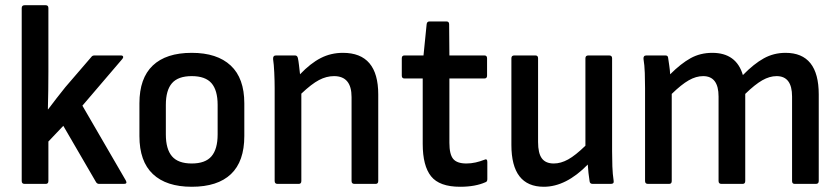

<svg xmlns="http://www.w3.org/2000/svg" viewBox="-20 -703 3213 734"><path d="M74 0Q63 0 63 -11V-672Q63 -683 74 -683H155Q165 -683 165 -672V-429Q165 -395 164.5 -357Q164 -319 163 -285H164Q180 -306 196 -327Q212 -348 230 -370L329 -485Q333 -491 341 -491H442Q449 -491 450.5 -487Q452 -483 448 -478L295 -299L461 -13Q468 0 454 0H359Q351 0 347 -7L222 -222L165 -162V-11Q165 0 155 0Z M713 11Q616 11 564.5 -37.5Q513 -86 513 -183V-308Q513 -404 564 -452.5Q615 -501 713 -501Q810 -501 862 -452.5Q914 -404 914 -308V-183Q914 -86 863 -37.5Q812 11 713 11ZM713 -78Q765 -78 788.5 -105.5Q812 -133 812 -189V-302Q812 -358 788.5 -385Q765 -412 713 -412Q661 -412 637.5 -385Q614 -358 614 -302V-189Q614 -133 637.5 -105.5Q661 -78 713 -78Z M1041 0Q1030 0 1030 -11V-366Q1030 -393 1028.5 -425.5Q1027 -458 1024 -477Q1023 -491 1035 -491H1108Q1117 -491 1119 -480Q1121 -471 1123 -454Q1125 -437 1127 -419Q1167 -461 1206 -481Q1245 -501 1291 -501Q1426 -501 1426 -342V-11Q1426 0 1416 0H1335Q1324 0 1324 -11V-332Q1324 -412 1257 -412Q1228 -412 1199.5 -397Q1171 -382 1132 -345V-11Q1132 0 1122 0Z M1739 11Q1660 11 1628 -29Q1596 -69 1596 -153V-403H1526Q1516 -403 1516 -414V-480Q1516 -491 1526 -491H1599L1611 -610Q1612 -621 1622 -621H1687Q1697 -621 1697 -610L1698 -491H1832Q1842 -491 1842 -480V-414Q1842 -403 1832 -403H1698V-157Q1698 -113 1712.5 -95.5Q1727 -78 1763 -78Q1781 -78 1798.5 -82Q1816 -86 1831 -92Q1843 -98 1843 -84V-18Q1843 -8 1835 -6Q1817 2 1793 6.5Q1769 11 1739 11Z M2059 11Q1935 11 1935 -149V-480Q1935 -491 1946 -491H2027Q2037 -491 2037 -480V-160Q2037 -117 2051.5 -97.5Q2066 -78 2097 -78Q2124 -78 2152 -93.5Q2180 -109 2218 -146V-480Q2218 -491 2229 -491H2309Q2320 -491 2320 -480V-124Q2320 -96 2321 -67Q2322 -38 2326 -11Q2328 0 2315 0H2246Q2235 0 2234 -10Q2229 -41 2227 -74Q2144 11 2059 11Z M2457 0Q2446 0 2446 -11V-366Q2446 -394 2445 -424Q2444 -454 2440 -478Q2439 -491 2451 -491H2524Q2533 -491 2534 -483Q2536 -469 2538.5 -452.5Q2541 -436 2542 -419Q2583 -460 2620 -480.5Q2657 -501 2703 -501Q2795 -501 2820 -416Q2862 -459 2900 -480Q2938 -501 2983 -501Q3110 -501 3110 -342V-11Q3110 0 3099 0H3018Q3008 0 3008 -11V-334Q3008 -412 2949 -412Q2922 -412 2894 -396Q2866 -380 2829 -344V-11Q2829 0 2819 0H2738Q2727 0 2727 -11V-334Q2727 -412 2668 -412Q2641 -412 2613 -396Q2585 -380 2548 -344V-11Q2548 0 2538 0Z"/></svg>

Font: Sofia Sans Extra Cond
Style: Bold
Weight: 700
Width: 1
Designer: Botio Nikoltchev, Ani Petrova
Foundry: lettersoup
Version: Version 4.100; ttfautohint (v1.8.3)